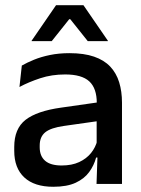

<svg xmlns="http://www.w3.org/2000/svg" viewBox="-20 -704 541 735"><path d="M349.5 0 353.5 -116 350 -131V-285L350.5 -309.5Q350.5 -366 321.8 -392.5Q293 -419 229.5 -419Q178 -419 134 -404.5Q90 -390 54.5 -371L63.5 -453Q83.5 -464.5 110.5 -475.5Q137.5 -486.5 171.5 -493.5Q205.5 -500.5 246 -500.5Q301.5 -500.5 340 -487.2Q378.5 -474 402 -449Q425.5 -424 436.2 -389Q447 -354 447 -311V0ZM184 11Q111.5 11 73 -24.8Q34.5 -60.5 34.5 -126.5V-141.5Q34.5 -211.5 77.8 -245.2Q121 -279 214 -292L361 -313L366.5 -242L225.5 -222Q175 -215 153.5 -197.8Q132 -180.5 132 -147V-140Q132 -106.5 152.8 -88.5Q173.5 -70.5 216 -70.5Q255 -70.5 283 -83.5Q311 -96.5 328.5 -118.2Q346 -140 352.5 -166.5L366 -101H348Q340 -71 321.5 -45.5Q303 -20 269.8 -4.5Q236.5 11 184 11ZM194.5 -684H299.5L393 -548V-546.5H316L249 -630.5H245L178 -546.5H101V-548Z"/></svg>

Font: Anek Tamil Medium Medium
Style: Regular
Weight: 500
Version: Version 1.003